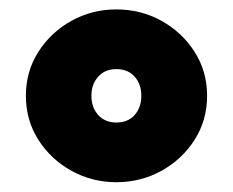

<svg xmlns="http://www.w3.org/2000/svg" viewBox="-20 -758 488 402"><path d="M34.2 -557.6Q34.2 -608.4 60.3 -649.4Q86.4 -690.4 129.6 -714.4Q172.9 -738.3 223.6 -738.3Q274.9 -738.3 318.1 -714.4Q361.3 -690.4 387.5 -649.4Q413.6 -608.4 413.6 -557.6Q413.6 -506.3 387.5 -465.3Q361.3 -424.3 318.1 -400.4Q274.9 -376.5 223.6 -376.5Q172.9 -376.5 129.6 -400.4Q86.4 -424.3 60.3 -465.3Q34.2 -506.3 34.2 -557.6ZM171.4 -557.6Q171.4 -533.2 185.5 -517.3Q199.7 -501.5 223.6 -501.5Q248 -501.5 262 -517.3Q275.9 -533.2 275.9 -557.6Q275.9 -581.5 262 -597.4Q248 -613.3 223.6 -613.3Q199.7 -613.3 185.5 -597.4Q171.4 -581.5 171.4 -557.6Z"/></svg>

Font: Giphurs
Style: Bold
Weight: 700
Version: Version 0.920; ttfautohint (v1.8.4.7-5d5b)